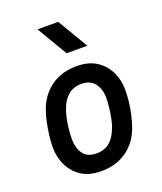

<svg xmlns="http://www.w3.org/2000/svg" viewBox="-140 -841 795 942"><g transform="rotate(-20 257.0 -369.5)"><path d="M226 11Q163 11 122 -16.5Q81 -44 61 -87.5Q41 -131 41 -179Q41 -207 45 -240.5Q49 -274 56 -306.5Q63 -339 72 -365Q96 -434 151.5 -474.5Q207 -515 286 -515Q350 -515 391 -487.5Q432 -460 452 -417Q472 -374 472 -325Q472 -298 468.5 -264Q465 -230 457.5 -198Q450 -166 441 -140Q417 -70 361.5 -29.5Q306 11 226 11ZM233 -79Q276 -79 303 -102Q330 -125 345 -166Q353 -183 358.5 -210.5Q364 -238 367.5 -267.5Q371 -297 371 -320Q371 -363 349 -394Q327 -425 279 -425Q237 -425 210 -402Q183 -379 168 -339Q161 -321 155 -294.5Q149 -268 146 -239Q143 -210 143 -184Q143 -141 164 -110Q185 -79 233 -79ZM263 -591 169 -750H277L371 -591Z"/></g></svg>

Font: Finlandica Medium
Style: Italic
Weight: 500
Italic angle: -8°
Designer: Niklas Ekholm, Juho Hiilivirta, Jaakko Suomalainen
Foundry: Helsinki Type Studio
Version: Version 1.063